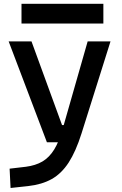

<svg xmlns="http://www.w3.org/2000/svg" viewBox="-20 -730 626 985"><path d="M34.2 234.4 29.3 135.3 112.8 125.5Q162.6 119.1 197.8 98.4Q232.9 77.6 258.1 36.9Q283.2 -3.9 301.8 -70.3L429.7 -517.6H546.9L398.4 -45.9Q369.1 46.9 332.3 103.8Q295.4 160.6 245.1 188.7Q194.8 216.8 124.5 224.6ZM220.7 0 24.4 -517.6H141.6L298.3 -88.4H316.4V0ZM90.3 -609.4V-710.4H510.3V-609.4Z"/></svg>

Font: Cascadia Mono Medium
Style: Regular
Weight: 500
Monospace: yes
Designer: Aaron Bell
Foundry: Saja Typeworks
Version: Version 2407.024